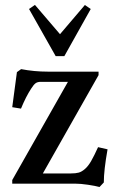

<svg xmlns="http://www.w3.org/2000/svg" viewBox="-20 -747 484 781"><path d="M206.5 -518.6 98.1 -710.4 122.1 -727.1 224.1 -607.9 325.2 -726.6 349.1 -710.4 241.7 -518.6ZM384.8 13.7Q369.1 9.3 338.4 4.6Q307.6 0 284.7 0H29.8V-14.6L256.3 -414.1H145.5Q132.3 -414.1 124.5 -408.2Q116.7 -402.3 106.9 -386.7Q85.4 -354 65.4 -305.2L29.8 -311L48.8 -453.6L65.9 -465.8Q119.1 -455.6 173.8 -455.6H380.9V-441.4L154.3 -41.5H268.6Q288.1 -41.5 300.3 -44.9Q312.5 -48.3 325.7 -59.8Q338.9 -71.3 350.8 -92Q362.8 -112.8 378.9 -148.4L417.5 -139.6Q402.3 -54.2 402.3 -4.9Z"/></svg>

Font: Elstob 6pt Medium
Style: Regular
Weight: 500
Designer: Peter S. Baker
Version: Version 1.015